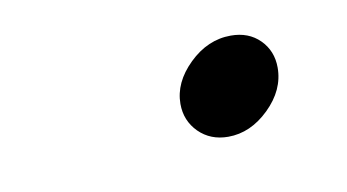

<svg xmlns="http://www.w3.org/2000/svg" viewBox="-30 -343 367 203"><g transform="rotate(-10 153.5 -241.5)"><path d="M159.2 -231.9Q159.2 -254.9 179.2 -274.4Q199.2 -293.9 224.1 -293.9Q243.2 -293.9 255.1 -282Q267.1 -270 267.1 -252Q267.1 -228 247.1 -208.5Q227.1 -189 203.1 -189Q184.1 -189 171.6 -201.4Q159.2 -213.9 159.2 -231.9Z"/></g></svg>

Font: CMU Classical Serif
Style: Italic
Weight: 500
Italic angle: -14.04°
Version: Version 0.7.0